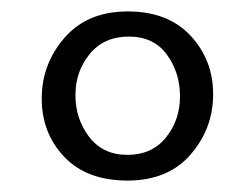

<svg xmlns="http://www.w3.org/2000/svg" viewBox="-20 -482 440 336"><path d="M353 -317Q353 -257 313.5 -211.5Q274 -166 203 -166Q132 -166 92.5 -207.5Q53 -249 53 -309.5Q53 -370 93 -416Q133 -462 203.5 -462Q274 -462 313.5 -419.5Q353 -377 353 -317ZM295 -313.5Q295 -355 272 -386.5Q249 -418 205.5 -418Q162 -418 137 -387.5Q112 -357 112 -315.5Q112 -274 136 -242.5Q160 -211 203 -211Q246 -211 270.5 -241.5Q295 -272 295 -313.5Z"/></svg>

Font: Laila
Style: Regular
Weight: 400
Designer: Hitesh Malaviya
Foundry: Indian Type Foundry
Version: Version 1.302;PS 1.0;hotconv 1.0.78;makeotf.lib2.5.61930; tt